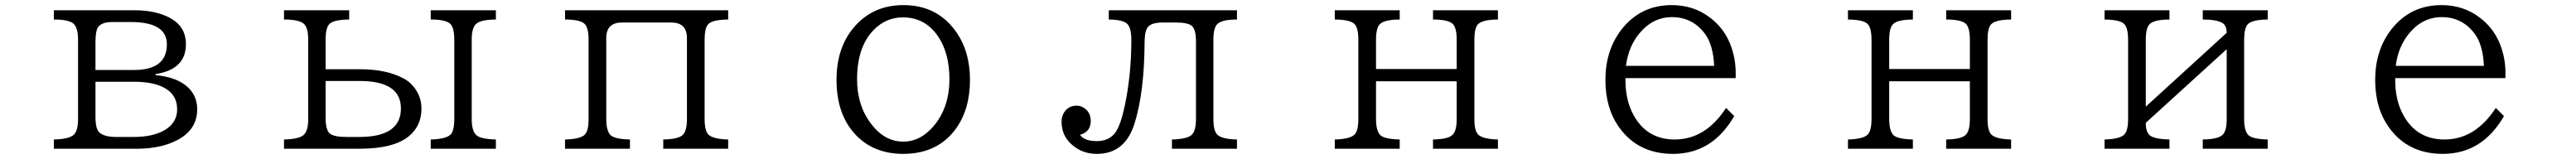

<svg xmlns="http://www.w3.org/2000/svg" viewBox="-20 -580 10040 620"><path d="M189.9 -540H503.9Q588.9 -540 645 -508.8Q704.6 -475.1 704.6 -407.7Q704.6 -309.1 585.9 -291V-287.1Q648.4 -281.2 687 -258.3Q748.5 -221.7 748.5 -153.3Q748.5 -76.2 674.3 -35.6Q609.4 0 512.7 0H189.9V-36.1Q251.5 -37.6 268.6 -55.7Q284.2 -71.8 284.2 -116.2V-425.3Q284.2 -473.6 265.1 -488.8Q246.1 -503.9 189.9 -503.9ZM352.1 -307.1H502Q630.4 -307.1 630.4 -407.2Q630.4 -494.1 489.7 -494.1H417Q378.4 -494.1 363.3 -475.6Q352.1 -460.9 352.1 -416ZM352.1 -261.2V-124Q352.1 -78.1 366.7 -64Q386.2 -45.9 433.6 -45.9H499Q576.2 -45.9 621.1 -72.3Q670.4 -101.1 670.4 -153.3Q670.4 -213.9 614.3 -240.7Q571.8 -261.2 502.9 -261.2Z M1086.9 -540H1340.8V-503.9Q1282.7 -503.4 1264.6 -487.3Q1249 -472.7 1249 -425.3V-310.1H1380.9Q1486.3 -310.1 1552.2 -274.4Q1572.3 -264.2 1586.9 -247.6Q1622.6 -208.5 1622.6 -156.2Q1622.6 -90.8 1575.2 -50.3Q1516.6 0 1379.9 0H1086.9V-36.1Q1148.9 -37.6 1165.5 -55.7Q1181.2 -72.3 1181.2 -116.2V-425.3Q1181.2 -472.2 1164.1 -487.3Q1145 -503.9 1086.9 -503.9ZM1249 -264.2V-120.1Q1249 -73.7 1265.1 -59.6Q1281.2 -45.9 1331.5 -45.9H1379.9Q1542.5 -45.9 1542.5 -157.2Q1542.5 -264.2 1381.8 -264.2ZM1658.7 -540H1912.6V-503.9Q1851.1 -503.4 1834 -485.4Q1818.4 -469.2 1818.4 -424.8V-116.2Q1818.4 -68.4 1837.4 -52.2Q1855 -37.6 1912.6 -36.1V0H1658.7V-36.1Q1716.3 -37.6 1734.9 -54.2Q1750.5 -68.4 1750.5 -116.2V-424.8Q1750.5 -474.6 1732.9 -488.8Q1713.9 -503.9 1658.7 -503.9Z M2182.1 -540H2817.9V-503.9Q2757.3 -503.4 2740.2 -485.8Q2726.1 -470.7 2726.1 -425.3V-116.2Q2726.1 -68.4 2742.2 -54.2Q2760.7 -37.6 2817.9 -36.1V0H2564.9V-36.1Q2626.5 -37.1 2642.6 -55.7Q2657.2 -71.8 2657.2 -116.2V-431.2Q2657.2 -492.2 2596.2 -492.2H2403.8Q2342.8 -492.2 2342.8 -431.2V-116.2Q2342.8 -68.4 2360.4 -52.2Q2377 -37.6 2435.1 -36.1V0H2182.1V-36.1Q2242.7 -37.6 2259.8 -55.7Q2273.9 -70.8 2273.9 -116.2V-425.3Q2273.9 -474.6 2256.3 -488.8Q2237.3 -503.9 2182.1 -503.9Z M3501 -560.1Q3631.8 -560.1 3705.1 -457.5Q3760.3 -380.4 3760.3 -268.6Q3760.3 -154.8 3706.1 -79.1Q3634.8 20 3500 20Q3384.3 20 3313.5 -55.7Q3240.2 -134.3 3240.2 -268.6Q3240.2 -394.5 3308.6 -474.1Q3381.8 -560.1 3501 -560.1ZM3499 -512.2Q3432.6 -512.2 3385.3 -463.4Q3320.3 -397.5 3320.3 -271Q3320.3 -168.9 3374.5 -97.7Q3427.2 -27.8 3500.5 -27.8Q3567.4 -27.8 3619.1 -88.9Q3680.2 -161.6 3680.2 -271.5Q3680.2 -373 3635.7 -438.5Q3585.4 -512.2 3499 -512.2Z M4301.3 -540H4800.8V-503.9Q4740.7 -503.9 4723.6 -485.4Q4709 -470.2 4709 -424.8V-116.2Q4709 -68.8 4725.1 -54.2Q4742.7 -37.6 4800.8 -36.1V0H4547.4V-36.1Q4608.9 -37.6 4626 -55.7Q4641.1 -71.8 4641.1 -116.2V-418Q4641.1 -463.4 4626 -478Q4611.8 -492.2 4562 -492.2H4511.2Q4469.7 -492.2 4454.6 -475.6Q4441.4 -460.9 4440.9 -418Q4439.9 -219.2 4401.4 -97.7Q4364.3 20 4254.9 20Q4209 20 4173.8 -3.4Q4117.2 -41 4117.2 -106Q4117.2 -126.5 4127.4 -142.1Q4144.5 -168 4175.8 -168Q4189 -168 4200.7 -161.6Q4231 -144.5 4231 -107.9Q4231 -65.9 4189 -54.2Q4206.1 -29.8 4254.9 -29.8Q4303.7 -29.8 4328.1 -64.9Q4348.1 -94.2 4363.8 -168.5Q4389.2 -290 4389.2 -423.3Q4389.2 -474.1 4371.6 -488.3Q4353.5 -503.4 4301.3 -503.9Z M5182.1 -540H5435.1V-503.9Q5374 -503.4 5357.4 -485.4Q5342.8 -470.2 5342.8 -425.3V-311H5657.2V-425.3Q5657.2 -474.6 5639.6 -488.8Q5620.6 -503.9 5564.9 -503.9V-540H5817.9V-503.9Q5757.3 -503.4 5740.2 -485.4Q5726.1 -470.2 5726.1 -425.3V-116.2Q5726.1 -68.4 5742.2 -54.2Q5760.7 -37.6 5817.9 -36.1V0H5564.9V-36.1Q5626.5 -37.1 5642.6 -55.7Q5657.2 -71.8 5657.2 -116.2V-263.2H5342.8V-116.2Q5342.8 -68.4 5360.4 -52.2Q5377.4 -37.6 5435.1 -36.1V0H5182.1V-36.1Q5239.7 -37.6 5257.8 -54.2Q5273.9 -68.4 5273.9 -116.2V-425.3Q5273.9 -474.6 5256.3 -488.8Q5237.3 -503.4 5182.1 -503.9Z M6314.9 -275.4V-267.6Q6314.9 -189 6346.2 -131.8Q6398.4 -36.1 6506.8 -36.1Q6627 -36.1 6707 -159.2L6738.8 -127.4Q6653.8 20 6500.5 20Q6365.7 20 6292 -81.1Q6236.8 -156.7 6236.8 -268.1Q6236.8 -382.8 6298.3 -463.4Q6373 -560.1 6495.1 -560.1Q6580.6 -560.1 6644 -511.7Q6715.3 -458 6736.8 -364.7Q6744.6 -331.1 6744.6 -295.4V-275.4ZM6660.6 -323.2Q6656.7 -406.2 6624 -449.2Q6575.7 -513.2 6496.1 -513.2Q6421.4 -513.2 6368.7 -449.2Q6326.7 -398.4 6316.9 -323.2Z M7182.1 -540H7435.1V-503.9Q7374 -503.4 7357.4 -485.4Q7342.8 -470.2 7342.8 -425.3V-311H7657.2V-425.3Q7657.2 -474.6 7639.6 -488.8Q7620.6 -503.9 7564.9 -503.9V-540H7817.9V-503.9Q7757.3 -503.4 7740.2 -485.4Q7726.1 -470.2 7726.1 -425.3V-116.2Q7726.1 -68.4 7742.2 -54.2Q7760.7 -37.6 7817.9 -36.1V0H7564.9V-36.1Q7626.5 -37.1 7642.6 -55.7Q7657.2 -71.8 7657.2 -116.2V-263.2H7342.8V-116.2Q7342.8 -68.4 7360.4 -52.2Q7377.4 -37.6 7435.1 -36.1V0H7182.1V-36.1Q7239.7 -37.6 7257.8 -54.2Q7273.9 -68.4 7273.9 -116.2V-425.3Q7273.9 -474.6 7256.3 -488.8Q7237.3 -503.4 7182.1 -503.9Z M8182.1 -540H8435.1V-503.9Q8374 -503.4 8357.4 -485.4Q8342.8 -470.2 8342.8 -424.8V-164.1L8658.2 -452.1Q8657.7 -481.4 8640.1 -491.2Q8617.7 -503.9 8564.9 -503.9V-540H8817.9V-503.9Q8757.3 -503.4 8740.2 -485.4Q8726.1 -470.2 8726.1 -424.8V-116.2Q8726.1 -68.4 8743.7 -52.2Q8760.3 -37.6 8817.9 -36.1V0H8564.9V-36.1Q8625 -37.1 8642.1 -54.2Q8658.2 -69.8 8658.2 -116.2V-388.2L8342.8 -101.1Q8342.8 -63.5 8360.4 -50.8Q8378.9 -37.6 8435.1 -36.1V0H8182.1V-36.1Q8239.7 -37.6 8257.8 -54.2Q8273.9 -68.4 8273.9 -116.2V-424.8Q8273.9 -474.6 8256.3 -488.8Q8237.3 -503.4 8182.1 -503.9Z M9314.9 -275.4V-267.6Q9314.9 -189 9346.2 -131.8Q9398.4 -36.1 9506.8 -36.1Q9627 -36.1 9707 -159.2L9738.8 -127.4Q9653.8 20 9500.5 20Q9365.7 20 9292 -81.1Q9236.8 -156.7 9236.8 -268.1Q9236.8 -382.8 9298.3 -463.4Q9373 -560.1 9495.1 -560.1Q9580.6 -560.1 9644 -511.7Q9715.3 -458 9736.8 -364.7Q9744.6 -331.1 9744.6 -295.4V-275.4ZM9660.6 -323.2Q9656.7 -406.2 9624 -449.2Q9575.7 -513.2 9496.1 -513.2Q9421.4 -513.2 9368.7 -449.2Q9326.7 -398.4 9316.9 -323.2Z"/></svg>

Font: BIZ UDPMincho
Style: Regular
Weight: 400
Designer: TypeBank Co., Ltd.
Foundry: Morisawa Inc.
Version: Version 1.06